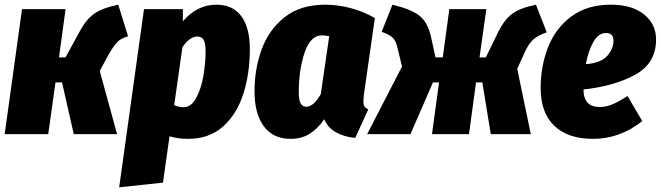

<svg xmlns="http://www.w3.org/2000/svg" viewBox="-23 -573 2822 820"><path d="M524 -418Q493 -409 478 -393.5Q463 -378 442 -342L403 -270L477 0H292L242 -221H214L183 0H-3L71 -534H257L229 -328H257L318 -440Q345 -490 379.5 -514.5Q414 -539 482 -553Z M592 -534H758V-482Q819 -553 901 -553Q971 -553 1007.5 -504Q1044 -455 1044 -363Q1044 -260 1016.5 -173Q989 -86 930 -33Q871 20 780 20Q736 20 701 9L673 207L486 227ZM855 -354Q855 -391 846 -404Q837 -417 820 -417Q787 -417 756 -371L721 -124Q741 -115 760 -115Q793 -115 814.5 -154Q836 -193 845.5 -248.5Q855 -304 855 -354Z M1578 -496 1531 -168Q1529 -148 1529 -141Q1529 -127 1533.5 -119Q1538 -111 1550 -106L1494 16Q1448 12 1412 -8Q1376 -28 1362 -64Q1334 -23 1299.5 -1.5Q1265 20 1218 20Q1143 20 1103.5 -34Q1064 -88 1064 -183Q1064 -278 1094.5 -362Q1125 -446 1192.5 -499.5Q1260 -553 1366 -553Q1420 -553 1474.5 -538.5Q1529 -524 1578 -496ZM1253 -180Q1253 -144 1261.5 -130.5Q1270 -117 1285 -117Q1316 -117 1347 -171L1383 -418Q1368 -422 1352 -422Q1303 -422 1278 -348.5Q1253 -275 1253 -180Z M2312 -435Q2275 -422 2256 -405.5Q2237 -389 2221 -356L2186 -279L2244 0H2073L2037 -221H2010L1980 0H1822L1852 -221H1826L1730 0H1545L1694 -289L1673 -375Q1667 -400 1653 -413Q1639 -426 1607 -437L1653 -553Q1732 -534 1767.5 -506.5Q1803 -479 1817 -419L1837 -328H1868L1896 -534H2054L2025 -328H2052L2105 -437Q2131 -489 2164.5 -514Q2198 -539 2266 -553Z M2779 -404Q2779 -303 2690 -254Q2601 -205 2469 -191Q2469 -116 2538 -116Q2566 -116 2593 -127.5Q2620 -139 2657 -163L2720 -56Q2625 20 2510 20Q2402 20 2344 -36Q2286 -92 2286 -197Q2286 -291 2318 -372Q2350 -453 2417.5 -503Q2485 -553 2586 -553Q2676 -553 2727.5 -511.5Q2779 -470 2779 -404ZM2597 -399Q2597 -432 2565 -432Q2533 -432 2511.5 -394.5Q2490 -357 2479 -299Q2544 -304 2570.5 -334.5Q2597 -365 2597 -399Z"/></svg>

Font: Fira Sans Condensed Black
Style: Italic
Weight: 900
Width: 3
Italic angle: -8°
Designer: Carrois Corporate & Edenspiekermann AG
Foundry: Carrois Corporate GbR & Edenspiekermann AG
Version: Version 4.203